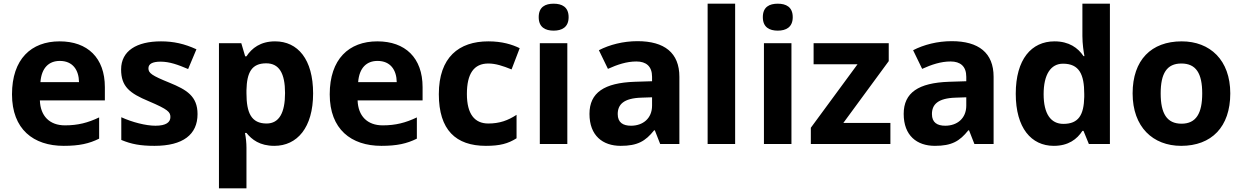

<svg xmlns="http://www.w3.org/2000/svg" viewBox="-20 -780 6729 1040"><path d="M303 -556C149 -556 45 -460 45 -269C45 -80 161 10 325 10C409 10 463 -2 517 -29V-144C456 -115 402 -101 332 -101C248 -101 199 -152 196 -236H548V-308C548 -467 454 -556 303 -556ZM304 -450C374 -450 407 -401 408 -335H199C205 -414 246 -450 304 -450Z M1050 -162C1050 -259 991 -294 898 -332C802 -371 784 -384 784 -410C784 -434 806 -446 850 -446C899 -446 945 -429 999 -406L1044 -513C979 -543 920 -556 852 -556C721 -556 636 -505 636 -404C636 -311 682 -275 785 -232C891 -187 903 -173 903 -146C903 -118 880 -99 822 -99C770 -99 696 -118 637 -145V-22C692 1 741 10 817 10C971 10 1050 -51 1050 -162Z M1470 -556C1391 -556 1344 -519 1315 -475H1308L1287 -546H1166V240H1315V20C1315 -6 1312 -34 1307 -60H1315C1344 -24 1387 10 1466 10C1589 10 1676 -88 1676 -274C1676 -459 1593 -556 1470 -556ZM1422 -437C1492 -437 1524 -383 1524 -276C1524 -169 1492 -111 1424 -111C1341 -111 1315 -169 1315 -275V-291C1317 -389 1344 -437 1422 -437Z M2024 -556C1870 -556 1766 -460 1766 -269C1766 -80 1882 10 2046 10C2130 10 2184 -2 2238 -29V-144C2177 -115 2123 -101 2053 -101C1969 -101 1920 -152 1917 -236H2269V-308C2269 -467 2175 -556 2024 -556ZM2025 -450C2095 -450 2128 -401 2129 -335H1920C1926 -414 1967 -450 2025 -450Z M2612 10C2688 10 2732 -2 2778 -31V-158C2732 -128 2687 -111 2625 -111C2551 -111 2509 -162 2509 -271C2509 -381 2547 -436 2625 -436C2665 -436 2704 -423 2751 -404L2795 -519C2754 -539 2700 -556 2625 -556C2466 -556 2357 -470 2357 -270C2357 -76 2449 10 2612 10Z M2979 -760C2934 -760 2898 -743 2898 -687C2898 -632 2934 -614 2979 -614C3023 -614 3060 -632 3060 -687C3060 -743 3023 -760 2979 -760ZM3053 -546H2904V0H3053Z M3433 -557C3356 -557 3282 -538 3224 -508L3273 -407C3324 -430 3374 -447 3427 -447C3480 -447 3512 -421 3512 -364V-340L3417 -337C3254 -331 3173 -279 3173 -163C3173 -45 3245 10 3342 10C3433 10 3476 -15 3523 -74H3527L3556 0H3660V-364C3660 -494 3579 -557 3433 -557ZM3454 -251 3512 -253V-208C3512 -138 3462 -99 3398 -99C3355 -99 3326 -116 3326 -162C3326 -214 3358 -248 3454 -251Z M3962 0V-760H3813V0Z M4193 -760C4148 -760 4112 -743 4112 -687C4112 -632 4148 -614 4193 -614C4237 -614 4274 -632 4274 -687C4274 -743 4237 -760 4193 -760ZM4267 -546H4118V0H4267Z M4803 0V-114H4548L4794 -449V-546H4387V-432H4625L4372 -88V0Z M5135 -557C5058 -557 4984 -538 4926 -508L4975 -407C5026 -430 5076 -447 5129 -447C5182 -447 5214 -421 5214 -364V-340L5119 -337C4956 -331 4875 -279 4875 -163C4875 -45 4947 10 5044 10C5135 10 5178 -15 5225 -74H5229L5258 0H5362V-364C5362 -494 5281 -557 5135 -557ZM5156 -251 5214 -253V-208C5214 -138 5164 -99 5100 -99C5057 -99 5028 -116 5028 -162C5028 -214 5060 -248 5156 -251Z M5688 10C5767 10 5814 -26 5843 -71H5849L5878 0H5992V-760H5843V-585C5843 -542 5850 -497 5854 -476H5849C5819 -521 5770 -556 5692 -556C5567 -556 5482 -459 5482 -272C5482 -87 5566 10 5688 10ZM5740 -109C5672 -109 5633 -163 5633 -270C5633 -377 5672 -435 5738 -435C5826 -435 5853 -377 5853 -271V-255C5851 -157 5822 -109 5740 -109Z M6644 -274C6644 -455 6534 -556 6381 -556C6216 -556 6115 -455 6115 -274C6115 -92 6225 10 6378 10C6542 10 6644 -92 6644 -274ZM6267 -274C6267 -382 6300 -436 6379 -436C6459 -436 6492 -382 6492 -274C6492 -166 6459 -110 6380 -110C6300 -110 6267 -166 6267 -274Z"/></svg>

Font: Noto Kufi Arabic
Style: Bold
Weight: 700
Designer: Monotype Design Team, David Williams, Khaled Hosny
Foundry: Google LLC
Version: Version 2.109